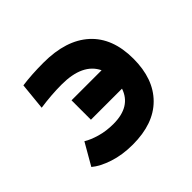

<svg xmlns="http://www.w3.org/2000/svg" viewBox="-132 -684 851 851"><g transform="rotate(-45 293.0 -258.5)"><path d="M256.8 9.8Q191.4 9.8 138.9 -7.6Q86.4 -24.9 56.2 -50.3L115.2 -152.8Q139.6 -137.7 177.7 -126.7Q215.8 -115.7 260.7 -115.7Q369.6 -115.7 397.9 -199.7H203.1V-321.3H391.6Q353 -401.9 221.7 -401.9Q156.7 -401.9 86.4 -391.6L99.1 -519Q158.2 -527.3 233.4 -527.3Q374.5 -527.3 451.2 -457.8Q527.8 -388.2 527.8 -257.8Q527.8 -131.3 457.5 -60.8Q387.2 9.8 256.8 9.8Z"/></g></svg>

Font: Cascadia Mono PL
Style: Bold
Weight: 700
Monospace: yes
Designer: Aaron Bell
Foundry: Saja Typeworks
Version: Version 2404.023; ttfautohint (v1.8.4)